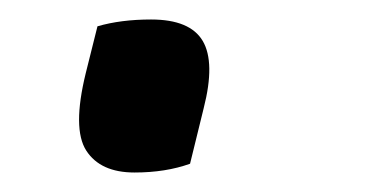

<svg xmlns="http://www.w3.org/2000/svg" viewBox="-20 -170 390 197"><path d="M175 -2Q150 7 118 7Q83 7 68.5 -15.5Q54 -38 68 -95L80 -143Q104 -150 135 -150Q175 -150 188 -128Q201 -106 189 -59Z"/></svg>

Font: Recursive Sn Csl St
Style: Italic
Weight: 400
Italic angle: -15°
Version: Version 1.079;hotconv 1.0.112;makeotfexe 2.5.65598; ttfautoh